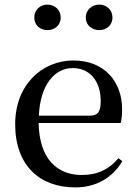

<svg xmlns="http://www.w3.org/2000/svg" viewBox="-20 -800 594 835"><path d="M186 -669C217 -669 244 -689 244 -724C244 -758 217 -780 186 -780C156 -780 129 -758 129 -724C129 -689 156 -669 186 -669ZM412 -669C442 -669 469 -689 469 -724C469 -758 442 -780 412 -780C381 -780 353 -758 353 -724C353 -689 381 -669 412 -669ZM307 15C399 15 469 -27 512 -99L495 -112C456 -65 406 -39 336 -39C229 -39 151 -108 148 -265H505C509 -281 511 -301 511 -325C511 -445 434 -537 299 -537C164 -537 46 -432 46 -260C46 -78 155 15 307 15ZM149 -297C155 -432 218 -504 296 -504C372 -504 418 -446 418 -360C418 -316 407 -297 370 -297Z"/></svg>

Font: Noto Serif JP Medium
Style: Regular
Weight: 500
Designer: Ryoko NISHIZUKA 西塚涼子 (kana & ideographs); Frank Grießhammer (Latin, Greek & Cyrillic); Wenlong ZHANG 张文龙 (bopomofo); San
Foundry: Adobe
Version: Version 2.001;hotconv 1.1.0;makeotfexe 2.6.0